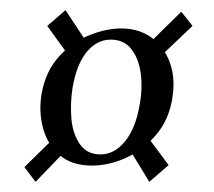

<svg xmlns="http://www.w3.org/2000/svg" viewBox="-20 -391 421 378"><path d="M105 -90 50 -33 28 -62 84 -117ZM112 -286 73 -340 109 -371 146 -315ZM271 -121 312 -66 274 -33 238 -92ZM277 -309 337 -368 359 -340 298 -282ZM161 -65Q121 -65 97 -86Q73 -107 64.5 -139.5Q56 -172 62 -207Q70 -251 96 -279.5Q122 -308 155.5 -321.5Q189 -335 218 -335Q271 -335 300 -295Q329 -255 319 -196Q312 -154 286.5 -124.5Q261 -95 227.5 -80Q194 -65 161 -65ZM178 -87Q205 -87 226 -112.5Q247 -138 255 -185Q261 -218 257 -247Q253 -276 238.5 -294.5Q224 -313 198 -313Q171 -313 151 -289Q131 -265 123 -219Q118 -188 120.5 -158Q123 -128 137 -107.5Q151 -87 178 -87Z"/></svg>

Font: Cormorant Light SemiBold
Style: Italic
Weight: 600
Italic angle: -10°
Version: Version 4.000